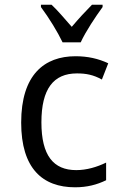

<svg xmlns="http://www.w3.org/2000/svg" viewBox="-20 -786 540 816"><path d="M246 -606H323C344 -652 386 -715 416 -756V-766H371C337 -731 319 -712 285 -672C255 -706 224 -743 199 -766H154V-756C189 -709 225 -650 246 -606ZM299 10C350 10 392 -1 431 -20V-95C392 -76 348 -63 304 -63C207 -63 156 -125 156 -266C156 -408 207 -474 307 -474C346 -474 377 -468 413 -448L440 -517C398 -537 352 -547 301 -547C169 -547 70 -469 70 -265C70 -70 161 10 299 10Z"/></svg>

Font: Noto Sans Mono ExtraCondensed
Style: Regular
Weight: 400
Width: 2
Designer: Monotype Design Team
Foundry: Monotype Imaging Inc.
Version: Version 2.014